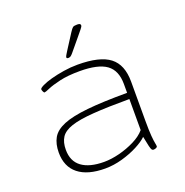

<svg xmlns="http://www.w3.org/2000/svg" viewBox="-129 -836 924 959"><g transform="rotate(-20 332.5 -356.0)"><path d="M270 6Q177 6 127.5 -33.5Q78 -73 78 -148Q78 -194 96 -225.5Q114 -257 160 -276Q206 -295 288.5 -303.5Q371 -312 501 -312V-359Q501 -431 457 -463Q413 -495 315 -495Q252 -495 209 -485Q166 -475 143 -465Q120 -455 115 -455Q111 -455 107.5 -463Q104 -471 104 -475Q104 -481 123 -490.5Q142 -500 173 -508.5Q204 -517 241.5 -523Q279 -529 316 -529Q434 -529 486.5 -488.5Q539 -448 539 -358V-150Q539 -96 541.5 -68Q544 -40 546.5 -28.5Q549 -17 549 -11Q549 -6 542 -3Q535 0 528 0Q523 0 519.5 -4.5Q516 -9 512 -25.5Q508 -42 501 -78Q482 -59 444.5 -39.5Q407 -20 361 -7Q315 6 270 6ZM276 -27Q314 -27 357.5 -38Q401 -49 440 -68.5Q479 -88 501 -114V-279Q384 -279 308.5 -273.5Q233 -268 191 -254Q149 -240 132.5 -214.5Q116 -189 116 -149Q116 -88 157.5 -57.5Q199 -27 276 -27ZM285 -576Q276 -576 276 -582Q276 -587 282.5 -597Q289 -607 293 -614L343 -692Q354 -709 360 -713.5Q366 -718 383 -718Q401 -718 401 -708Q401 -701 391 -689.5Q381 -678 366 -659L312 -594Q303 -583 297.5 -579.5Q292 -576 285 -576Z"/></g></svg>

Font: Asap Expanded Thin
Style: Regular
Weight: 100
Width: 7
Designer: Pablo Cosgaya
Foundry: Omnibus-Type
Version: Version 3.001; ttfautohint (v1.8.4.7-5d5b)